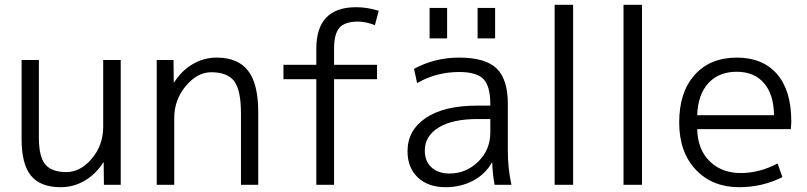

<svg xmlns="http://www.w3.org/2000/svg" viewBox="-20 -770 3362 800"><path d="M142 -520V-197Q142 -117 168.5 -85Q195 -53 257 -53Q315 -53 362.5 -109Q410 -165 410 -242V-520H483V0H413L412 -93H410Q380 -45 333.5 -17.5Q287 10 233 10Q149 10 109.5 -37.5Q70 -85 70 -190V-520Z M633 -520H703L704 -427H706Q736 -475 782.5 -502.5Q829 -530 883 -530Q971 -530 1013.5 -475.5Q1056 -421 1056 -303V0H984V-297Q984 -394 956 -431.5Q928 -469 860 -469Q802 -469 754 -411.5Q706 -354 706 -278V0H633Z M1161 -500H1298V-567Q1298 -740 1464 -740Q1510 -740 1558 -725L1542 -665Q1505 -680 1471 -680Q1417 -680 1394.5 -654.5Q1372 -629 1372 -567V-500H1551V-440H1372V0H1298V-440H1161Z M1970 -610V-737H2043V-610ZM1770 -610V-737H1843V-610ZM1893 -530Q2002 -530 2049 -485Q2096 -440 2096 -337V-140Q2096 -69 2111 0H2041Q2033 -39 2031 -92H2029Q2002 -44 1951 -17Q1900 10 1836 10Q1764 10 1721 -30.5Q1678 -71 1678 -140Q1678 -227 1754 -278.5Q1830 -330 1970 -330H2023V-335Q2023 -411 1994.5 -440.5Q1966 -470 1893 -470Q1799 -470 1718 -424L1705 -483Q1791 -530 1893 -530ZM1750 -143Q1750 -98 1778 -72.5Q1806 -47 1853 -47Q1922 -47 1972.5 -96.5Q2023 -146 2023 -218V-274H1970Q1865 -274 1807.5 -238.5Q1750 -203 1750 -143Z M2291 0V-750H2368V0Z M2578 0V-750H2655V0Z M2885 -232Q2887 -147 2937 -98Q2987 -49 3067 -49Q3144 -49 3220 -89L3240 -32Q3156 10 3060 10Q2948 10 2879 -63Q2810 -136 2810 -260Q2810 -386 2874.5 -458Q2939 -530 3050 -530Q3158 -530 3217.5 -461.5Q3277 -393 3277 -265Q3277 -252 3275 -232ZM2885 -290H3205Q3204 -377 3163 -424Q3122 -471 3050 -471Q2975 -471 2931.5 -423.5Q2888 -376 2885 -290Z"/></svg>

Font: Mplus 1p
Style: Regular
Weight: 400
Version: Version 1.061